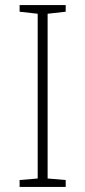

<svg xmlns="http://www.w3.org/2000/svg" viewBox="-20 -734 334 754"><path d="M238 0H57V-27L128 -33V-680L57 -688V-714H238V-688L167 -680V-33L238 -27Z"/></svg>

Font: Noto Sans Khmer ExtraLight
Style: Regular
Weight: 250
Version: Version 2.003